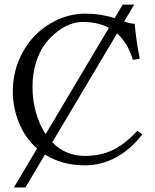

<svg xmlns="http://www.w3.org/2000/svg" viewBox="-20 -718 685 848"><path d="M181.6 -125.5 460.9 -595.2Q412.1 -621.1 344.7 -621.1Q319.8 -621.1 291.3 -611.1Q262.7 -601.1 232.7 -578.1Q202.6 -555.2 178.5 -522.9Q154.3 -490.7 138.9 -441.4Q123.5 -392.1 123.5 -334Q123.5 -277.3 138.4 -222.7Q153.3 -168 181.6 -125.5ZM210.9 -89.4Q270 -29.3 354.5 -29.3Q423.8 -29.3 478 -55.4Q532.2 -81.5 585.9 -139.6L608.9 -125Q558.1 -58.6 492.9 -23.2Q427.7 12.2 355.5 12.2Q253.9 12.2 178.7 -35.6L92.3 109.9H41.5L143.6 -62Q91.3 -108.4 64 -175.3Q36.6 -242.2 36.6 -314.9Q36.6 -386.7 63.2 -451.2Q89.8 -515.6 134 -560.5Q178.2 -605.5 236.3 -631.6Q294.4 -657.7 356 -657.7Q425.3 -657.7 486.3 -637.7L522 -697.8H572.8L528.3 -623Q555.2 -613.8 575.2 -612.8Q579.6 -550.3 597.2 -458.5L566.9 -453.6Q543.9 -529.3 497.1 -570.3Z"/></svg>

Font: Libertinage
Style: l
Weight: 400
Designer: OSP
Foundry: OSP
Version: Version 1.0; 2008; OFL relea